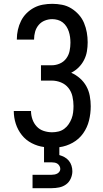

<svg xmlns="http://www.w3.org/2000/svg" viewBox="-20 -763 540 1003"><path d="M150 220V150H250Q258 150 265.5 148.5Q273 147 279.5 143.5Q286 140 290.5 133.5Q295 127 295 120Q295 112 291 104.5Q287 97 280.5 92.5Q274 88 266 86.5Q258 85 250 85H210V5Q177 1 146 -15Q115 -31 94 -57.5Q73 -84 62.5 -116.5Q52 -149 52 -183H142Q142 -161 149.5 -139.5Q157 -118 172 -102Q187 -86 208.5 -79Q230 -72 252 -72Q269 -72 285.5 -76Q302 -80 315.5 -90Q329 -100 338.5 -114Q348 -128 354 -143.5Q360 -159 362 -176Q364 -193 364 -209Q364 -234 358.5 -259Q353 -284 337.5 -303.5Q322 -323 298.5 -332.5Q275 -342 250 -342H194V-422H250Q272 -422 292.5 -431Q313 -440 326 -457.5Q339 -475 343.5 -496.5Q348 -518 348 -540Q348 -555 346 -569.5Q344 -584 339.5 -598Q335 -612 327 -624.5Q319 -637 307.5 -646Q296 -655 281.5 -659Q267 -663 253 -663Q233 -663 214 -655.5Q195 -648 182 -632.5Q169 -617 163.5 -597.5Q158 -578 158 -558V-556H68V-559Q68 -583 73.5 -607.5Q79 -632 90 -654Q101 -676 118.5 -693.5Q136 -711 157.5 -722.5Q179 -734 203.5 -738.5Q228 -743 253 -743Q279 -743 304.5 -738Q330 -733 352 -719.5Q374 -706 391.5 -686.5Q409 -667 419 -643Q429 -619 433.5 -593.5Q438 -568 438 -542Q438 -518 434 -494.5Q430 -471 419 -449.5Q408 -428 391 -411Q374 -394 352 -383Q377 -372 397.5 -354Q418 -336 431 -312.5Q444 -289 449 -262Q454 -235 454 -208Q454 -170 445 -133.5Q436 -97 414.5 -66.5Q393 -36 360 -17.5Q327 1 290 6V47Q304 51 317 58Q330 65 339.5 76.5Q349 88 353.5 102.5Q358 117 358 132Q358 151 349.5 170Q341 189 325 200.5Q309 212 289.5 216Q270 220 250 220Z"/></svg>

Font: Iosevka SS18 Medium
Style: Regular
Weight: 500
Monospace: yes
Designer: Belleve Invis
Foundry: Belleve Invis
Version: Version 25.1.1; ttfautohint (v1.8.4)